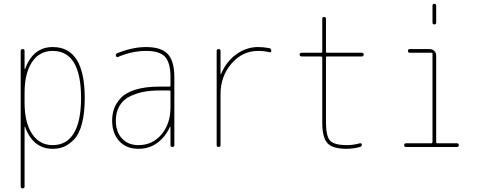

<svg xmlns="http://www.w3.org/2000/svg" viewBox="-20 -780 2540 1019"><path d="M110.4 -285.2V-235.4Q110.4 -128.9 150.4 -69.3Q190.4 -9.8 259.8 -9.8Q334 -9.8 372.1 -73.2Q410.2 -136.7 410.2 -259.8Q410.2 -509.8 259.8 -509.8Q189.5 -509.8 149.9 -450.7Q110.4 -391.6 110.4 -285.2ZM89.8 210V-509.8Q89.8 -519.5 100.1 -519.5Q110.4 -519.5 110.4 -509.8V-414.1Q110.4 -413.1 111.3 -413.1Q113.3 -413.1 113.3 -415Q156.2 -530.3 259.8 -530.3Q429.7 -530.3 429.7 -259.8Q429.7 -179.7 415 -124Q400.4 -68.4 373.5 -40.5Q346.7 -12.7 319.8 -1.5Q293 9.8 259.8 9.8Q156.2 9.8 113.3 -105.5Q113.3 -107.4 111.3 -107.4Q110.4 -107.4 110.4 -106.4V210Q110.4 219.7 100.1 219.7Q89.8 219.7 89.8 210Z M884.8 -210V-294.9Q884.8 -299.8 879.9 -299.8H825.2Q781.2 -299.8 744.1 -293Q707 -286.1 671.4 -269.5Q635.7 -252.9 615.2 -219.7Q594.7 -186.5 594.7 -139.6Q594.7 -80.1 627.4 -44.9Q660.2 -9.8 714.8 -9.8Q789.1 -9.8 836.9 -66.4Q884.8 -123 884.8 -210ZM879.9 -320.3Q884.8 -320.3 884.8 -325.2V-370.1Q884.8 -447.3 856 -478.5Q827.1 -509.8 754.9 -509.8Q681.6 -509.8 605.5 -477.5Q601.6 -476.6 598.1 -479Q594.7 -481.4 594.7 -485.4Q594.7 -496.1 605.5 -499Q685.5 -530.3 754.9 -530.3Q835.9 -530.3 870.6 -493.2Q905.3 -456.1 905.3 -370.1V-9.8Q905.3 0 895 0Q884.8 0 884.8 -9.8V-106.4Q884.8 -107.4 883.8 -107.4Q881.8 -107.4 881.8 -106.4Q857.4 -52.7 814.5 -21.5Q771.5 9.8 714.8 9.8Q650.4 9.8 612.8 -31.2Q575.2 -72.3 575.2 -139.6Q575.2 -173.8 585.4 -203.1Q595.7 -232.4 621.6 -260.3Q647.5 -288.1 699.2 -304.2Q751 -320.3 825.2 -320.3Z M1129.9 -9.8V-509.8Q1129.9 -519.5 1140.1 -519.5Q1150.4 -519.5 1150.4 -509.8V-385.7Q1150.4 -384.8 1151.4 -384.8Q1152.3 -384.8 1152.3 -385.7Q1179.7 -452.1 1233.4 -491.2Q1287.1 -530.3 1349.6 -530.3Q1379.9 -530.3 1409.2 -524.4Q1419.9 -522.5 1419.9 -509.8Q1419.9 -501 1409.2 -502.9Q1381.8 -509.8 1349.6 -509.8Q1266.6 -509.8 1208.5 -442.4Q1150.4 -375 1150.4 -280.3V-9.8Q1150.4 0 1140.1 0Q1129.9 0 1129.9 -9.8Z M1580.1 -480.5Q1570.3 -480.5 1570.3 -490.2Q1570.3 -500 1580.1 -500H1684.6Q1689.5 -500 1690.4 -504.9V-679.7Q1690.4 -689.5 1700.2 -689.9Q1710 -690.4 1710 -679.7V-504.9Q1710 -500 1714.8 -500H1900.4Q1910.2 -500 1910.2 -490.2Q1910.2 -480.5 1900.4 -480.5H1714.8Q1710 -480.5 1710 -474.6V-129.9Q1710 -57.6 1731.9 -33.7Q1753.9 -9.8 1820.3 -9.8Q1855.5 -9.8 1889.6 -19.5Q1893.6 -20.5 1897 -18.6Q1900.4 -16.6 1900.4 -12.7Q1900.4 -2.9 1890.6 0Q1853.5 9.8 1820.3 9.8Q1745.1 9.8 1717.8 -20Q1690.4 -49.8 1690.4 -129.9V-474.6Q1690.4 -479.5 1684.6 -480.5Z M2134.8 0Q2125 0 2125 -9.8Q2125 -19.5 2134.8 -19.5H2269.5Q2274.4 -19.5 2275.4 -25.4V-495.1Q2275.4 -500 2269.5 -500H2155.3Q2145.5 -500 2145 -509.8Q2144.5 -519.5 2155.3 -519.5H2259.8Q2274.4 -519.5 2284.7 -509.8Q2294.9 -500 2294.9 -485.4V-25.4Q2294.9 -20.5 2299.8 -19.5H2405.3Q2415 -19.5 2415 -9.8Q2415 0 2405.3 0ZM2275.4 -660.2V-750Q2275.4 -759.8 2285.2 -759.8Q2294.9 -759.8 2294.9 -750V-660.2Q2294.9 -650.4 2285.2 -650.4Q2275.4 -650.4 2275.4 -660.2Z"/></svg>

Font: Rounded-X Mgen+ 2m thin
Style: Regular
Weight: 100
Designer: [Source Han Sans]
Ryoko NISHIZUKA  (kana & ideographs); Paul D. Hunt (Latin, Greek & Cyrillic); Wenlong ZHANG  (bopomofo
Version: Version 1.059.20150602